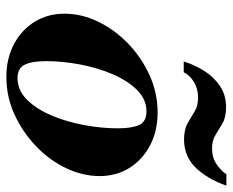

<svg xmlns="http://www.w3.org/2000/svg" viewBox="-84 -634 731 603"><g transform="rotate(90 281.5 -332.5)"><path d="M222 13Q163 13 118.2 -11.1Q73.3 -35.1 48.2 -76.1Q23 -117 23 -169.5Q23 -223 48 -275Q73 -327 116.5 -369Q160 -411 215.8 -436.5Q271.7 -462 333 -462Q392 -462 437.2 -438Q482.3 -414 507.7 -373Q533 -332 533 -279.8Q533 -226.5 508 -174.2Q483 -122 439 -80Q395 -38 339.5 -12.5Q284 13 222 13ZM225 -22Q263.3 -22 292.8 -51.5Q322.2 -81 342.3 -128.1Q362.4 -175.2 372.7 -230.6Q383 -286 383 -337Q383 -381 372.5 -404Q362 -427 330 -427Q292 -427 262.7 -397.5Q233.4 -368.1 213.1 -320.8Q192.8 -273.6 182.4 -218.2Q172 -162.8 172 -112Q172 -68.2 183 -45.1Q194 -22 225 -22ZM173 -544Q184 -579 203 -609Q222 -639 250.5 -658Q279 -677 316 -677Q348 -677 367 -666Q386 -655 403.5 -644Q421 -633 446 -633Q477 -633 498.5 -649Q520 -665 527 -678H563Q542 -618 506.5 -581.5Q471 -545 418 -545Q387 -545 367.5 -556Q348 -567 330.5 -578Q313 -589 286 -589Q259 -589 237.5 -576Q216 -563 207 -544Z"/></g></svg>

Font: Libre Bodoni
Style: Italic
Weight: 400
Italic angle: -13°
Designer: Pablo Impallari, Rodrigo Fuenzalida
Foundry: Impallari Type
Version: Version 2.005;gftools[0.9.23]